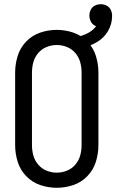

<svg xmlns="http://www.w3.org/2000/svg" viewBox="-20 -885 553 913"><path d="M369 -656 354 -711Q414 -727 437 -761L431 -763Q418 -770 411.5 -783.5Q405 -797 405 -811Q405 -825 411.5 -838.5Q418 -852 431.5 -858.5Q445 -865 459 -865Q473 -865 486.5 -858.5Q500 -852 506.5 -838.5Q513 -825 513 -811V-809V-808Q513 -770 493 -736.5Q473 -703 439.5 -684Q406 -665 369 -656ZM250 8Q210 8 171.5 -5Q133 -18 104.5 -47.5Q76 -77 64 -116Q52 -155 52 -195V-540Q52 -580 64 -619Q76 -658 104.5 -687.5Q133 -717 171.5 -730Q210 -743 250 -743Q290 -743 328.5 -730Q367 -717 395.5 -687.5Q424 -658 436 -619Q448 -580 448 -540V-195Q448 -155 436 -116Q424 -77 395.5 -47.5Q367 -18 328.5 -5Q290 8 250 8ZM250 -64Q275 -64 298.5 -73.5Q322 -83 338.5 -102.5Q355 -122 361.5 -146Q368 -170 368 -195V-540Q368 -565 361.5 -589Q355 -613 338.5 -632.5Q322 -652 298.5 -661.5Q275 -671 250 -671Q225 -671 201.5 -661.5Q178 -652 161.5 -632.5Q145 -613 138.5 -589Q132 -565 132 -540V-195Q132 -170 138.5 -146Q145 -122 161.5 -102.5Q178 -83 201.5 -73.5Q225 -64 250 -64Z"/></svg>

Font: Iosevka SS08
Style: Regular
Weight: 400
Monospace: yes
Designer: Belleve Invis
Foundry: Belleve Invis
Version: 2.1.0; ttfautohint (v1.8.2)